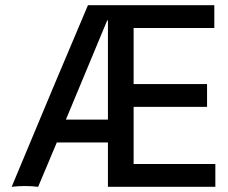

<svg xmlns="http://www.w3.org/2000/svg" viewBox="-20 -720 879 740"><path d="M319 -700H396H409H806V-612H495V-396H778V-308H495V-88H810V0H396V-171H199L127 0Q76 -6 25 0Q191 -399 319 -700ZM234 -259H396V-641H393Z"/></svg>

Font: Rilu
Style: Bold
Weight: 500
Designer: Alí Sinisterra
Foundry: Alí Sinisterra
Version: ""